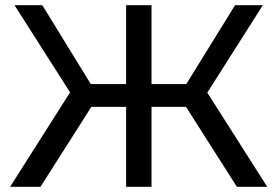

<svg xmlns="http://www.w3.org/2000/svg" viewBox="-20 -720 1069 740"><path d="M250 -364 36 -700H143L330 -396H466V-700H564V-396H698L886 -700H993L779 -363L1010 0H893L697 -308H564V0H466V-308H332L136 0H19Z"/></svg>

Font: Montserrat Z Med
Style: Regular
Weight: 500
Designer: Julieta Ulanovsky
Foundry: Julieta Ulanovsky
Version: Version 8.000